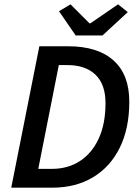

<svg xmlns="http://www.w3.org/2000/svg" viewBox="-20 -868 644 888"><path d="M32 0 162 -654H295Q432 -654 505 -588.5Q578 -523 578 -398Q578 -274 534 -185Q490 -96 410 -48Q330 0 222 0ZM157 -87H220Q294 -87 349.5 -123Q405 -159 436.5 -227Q468 -295 468 -391Q468 -478 421.5 -522.5Q375 -567 292 -567H252ZM330 -704 253 -816 306 -848 394 -760H398L526 -848L571 -812L454 -704Z"/></svg>

Font: Source Sans Pro SemiBold
Style: Italic
Weight: 600
Italic angle: -11°
Designer: Paul D. Hunt
Foundry: Adobe Systems Incorporated
Version: Version 1.095;hotconv 1.0.109;makeotfexe 2.5.65596